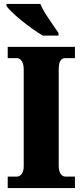

<svg xmlns="http://www.w3.org/2000/svg" viewBox="-20 -951 416 971"><path d="M196 -771H276V-784C251 -822 202 -886 184 -931H13V-921C35 -886 135 -807 196 -771ZM19 0H359V-58H310C293 -58 277 -76 277 -110V-600C277 -641 289 -657 310 -657H359V-714H19V-657H66C81 -657 100 -641 100 -601V-109C100 -73 81 -58 66 -58H19Z"/></svg>

Font: Noto Serif Armenian Condensed Black
Style: Regular
Weight: 900
Width: 3
Designer: Monotype Design Team
Foundry: Monotype Imaging Inc.
Version: Version 2.008